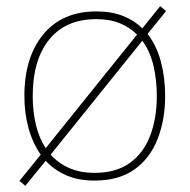

<svg xmlns="http://www.w3.org/2000/svg" viewBox="-20 -575 615 622"><path d="M515 -264Q515 -187 490.5 -124.5Q466 -62 415.5 -26Q365 10 286 10Q234 10 195 -7Q156 -24 128 -54L62 27L43 11L112 -74Q86 -111 72.5 -159.5Q59 -208 59 -264Q59 -390 120.5 -464Q182 -538 292 -538Q341 -538 378 -523.5Q415 -509 441 -483L499 -555L518 -539L458 -465Q487 -428 501 -376Q515 -324 515 -264ZM86 -264Q86 -213 96.5 -170Q107 -127 128 -95L424 -463Q401 -486 368.5 -499.5Q336 -513 292 -513Q193 -513 139.5 -447Q86 -381 86 -264ZM488 -264Q488 -317 477 -363Q466 -409 441 -443L144 -74Q169 -46 204.5 -30.5Q240 -15 286 -15Q356 -15 400.5 -47Q445 -79 466.5 -135.5Q488 -192 488 -264Z"/></svg>

Font: Noto Sans Khmer Thin
Style: Regular
Weight: 250
Version: Version 2.003